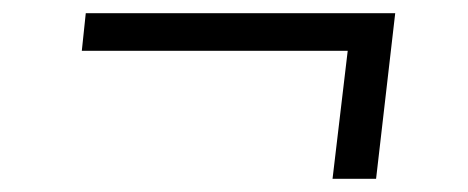

<svg xmlns="http://www.w3.org/2000/svg" viewBox="-20 -428 709 291"><path d="M550 -157H484L507 -351H104L110 -408H579Z"/></svg>

Font: Merriweather Sans Variable Regular
Style: Italic
Weight: 300
Italic angle: -8°
Designer: Eben Sorkin
Foundry: Eben Sorkin
Version: Version 2.001